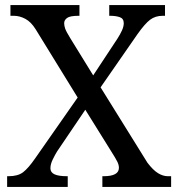

<svg xmlns="http://www.w3.org/2000/svg" viewBox="-20 -734 700 754"><path d="M8 0V-42H14Q50 -42 70.5 -57.5Q91 -73 118 -112L285 -351L120 -619Q102 -648 79.5 -660Q57 -672 34 -672H21V-714H292V-672H289Q255 -672 243.5 -663.5Q232 -655 232 -643Q232 -633 236 -621.5Q240 -610 256 -584L346 -438L441 -582Q452 -599 459 -614.5Q466 -630 466 -643Q466 -661 450.5 -666.5Q435 -672 412 -672H409V-714H628V-672H619Q590 -672 569.5 -656.5Q549 -641 520 -600L375 -391L559 -95Q581 -66 600.5 -54Q620 -42 639 -42H652V0H382V-42H387Q447 -42 447 -75Q447 -86 441 -98.5Q435 -111 414 -144L315 -303L204 -139Q196 -126 187 -107.5Q178 -89 178 -73Q178 -57 194 -49.5Q210 -42 243 -42H246V0Z"/></svg>

Font: Noto Serif Test
Style: Regular
Weight: 400
Version: Version 1.000